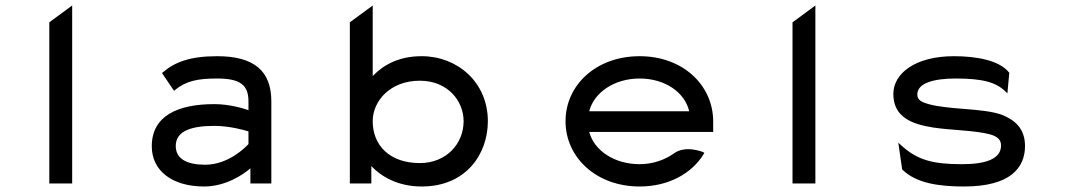

<svg xmlns="http://www.w3.org/2000/svg" viewBox="-20 -666 3867 697"><path d="M242 0V-646L159 -585V0Z M568 -401 612 -336 616 -340C656 -372 697 -381 768 -381C850 -381 882 -359 882 -298V-266C865 -272 814 -288 758 -288C626 -288 531 -246 531 -135C531 -46 605 11 721 11C801 11 865 -34 889 -55V0H965V-298C965 -409 902 -462 768 -462C669 -462 614 -440 572 -404ZM618 -136C618 -193 680 -209 758 -209C813 -209 866 -194 882 -189V-143C873 -133 810 -68 725 -68C659 -68 618 -89 618 -136Z M1751 -226C1751 -368 1640 -462 1511 -462C1428 -462 1373 -431 1333 -390V-646L1250 -585V0H1328V-63C1366 -23 1427 11 1511 11C1673 11 1751 -108 1751 -226ZM1663 -226C1663 -145 1601 -74 1504 -74C1395 -74 1333 -138 1333 -226C1333 -299 1396 -373 1504 -373C1605 -373 1663 -300 1663 -226Z M2569 -187V-225C2569 -356 2460 -462 2302 -462C2144 -462 2033 -357 2033 -226C2033 -95 2144 11 2302 11C2407 11 2491 -36 2534 -106L2537 -111L2532 -114C2532 -114 2468 -141 2425 -108C2392 -85 2349 -70 2302 -70C2211 -70 2137 -119 2119 -187ZM2119 -262C2136 -330 2210 -381 2302 -381C2394 -381 2466 -331 2482 -262Z M2940 0V-646L2857 -585V0Z M3257 -49C3308 0 3391 11 3480 11C3648 11 3701 -57 3701 -136C3701 -201 3662 -232 3615 -250C3545 -274 3428 -267 3351 -288C3327 -295 3310 -302 3310 -323C3310 -365 3371 -381 3450 -381C3548 -381 3596 -367 3630 -334L3637 -327L3644 -402L3643 -403C3608 -447 3525 -462 3443 -462C3302 -462 3223 -399 3223 -325C3223 -241 3290 -215 3368 -203C3434 -193 3519 -193 3575 -178C3598 -171 3614 -161 3614 -138C3614 -89 3559 -70 3472 -70C3365 -70 3310 -85 3251 -139L3241 -148L3255 -51Z"/></svg>

Font: Charger Monospace
Style: Regular
Weight: 400
Designer: Jasper
Foundry: Cannot Into Space Fonts
Version: Version 0.980